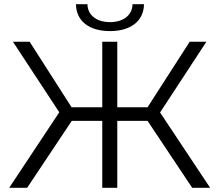

<svg xmlns="http://www.w3.org/2000/svg" viewBox="-20 -900 1051 920"><path d="M507 -751C606 -751 669 -799 670 -880H615C614 -827 571 -794 507 -794C443 -794 400 -827 399 -880H344C345 -799 407 -751 507 -751ZM24 0H110L324 -321H470V0H542V-321H687L901 0H987L747 -361L969 -700H889L687 -386H542V-700H470V-386H323L122 -700H42L264 -362Z"/></svg>

Font: Montserrat Z
Style: Regular
Weight: 400
Designer: Julieta Ulanovsky
Foundry: Julieta Ulanovsky
Version: Version 8.000